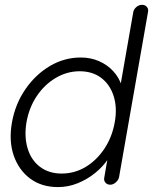

<svg xmlns="http://www.w3.org/2000/svg" viewBox="-20 -760 645 790"><path d="M564.5 -740.2Q577.1 -740.2 584.5 -731.4Q591.8 -722.7 588.9 -710L469.7 -30.3Q466.8 -18.6 456.1 -9.3Q445.3 0 433.6 0Q420.9 0 413.6 -8.8Q406.2 -17.6 409.2 -30.3L429.7 -149.4L449.2 -163.1Q444.3 -134.8 423.8 -104.5Q403.3 -74.2 371.6 -48.3Q339.8 -22.5 300.3 -6.3Q260.7 9.8 218.8 9.8Q151.4 9.8 104.5 -24.9Q57.6 -59.6 36.6 -119.6Q15.6 -179.7 29.3 -256.8Q43 -333 85 -393.6Q127 -454.1 186 -488.8Q245.1 -523.4 312.5 -523.4Q353.5 -523.4 387.7 -508.3Q421.9 -493.2 445.8 -467.3Q469.7 -441.4 480.5 -407.7Q491.2 -374 484.4 -337.9L465.8 -352.5L528.3 -710Q530.3 -721.7 541 -731Q551.8 -740.2 564.5 -740.2ZM233.4 -45.9Q287.1 -45.9 332.5 -73.2Q377.9 -100.6 409.7 -148.4Q441.4 -196.3 452.1 -256.8Q462.9 -316.4 447.8 -364.3Q432.6 -412.1 396.5 -439.5Q360.4 -466.8 307.6 -466.8Q255.9 -466.8 209.5 -439.5Q163.1 -412.1 131.3 -364.7Q99.6 -317.4 88.9 -256.8Q79.1 -197.3 93.8 -148.9Q108.4 -100.6 145 -73.2Q181.6 -45.9 233.4 -45.9Z"/></svg>

Font: Quicksand
Style: Italic
Weight: 400
Designer: Andrew Paglinawan
Foundry: Andrew Paglinawan
Version: Version 3.006